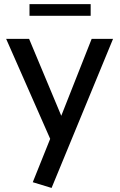

<svg xmlns="http://www.w3.org/2000/svg" viewBox="-20 -720 593 947"><path d="M234.4 207 141.6 178.7 227.5 -35.2 10.3 -528.3H123.5L282.2 -148.9L432.1 -528.3H537.6ZM125.5 -642.1V-699.7H427.2V-642.1Z"/></svg>

Font: Comme Medium
Style: Regular
Weight: 500
Version: Version 1.000;gftools[0.9.27]